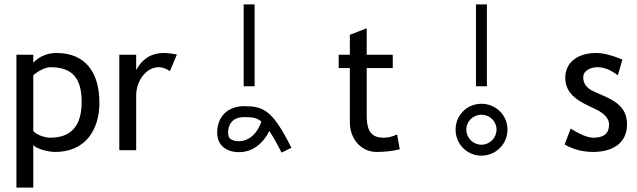

<svg xmlns="http://www.w3.org/2000/svg" viewBox="-20 -686 2910 877"><path d="M232 8C367 8 434 -89 434 -217C434 -355 370 -444 238 -444C197 -444 161 -429 132 -400V-436H55V171H132V-24C145 -6 200 8 232 8ZM210 -379C310 -379 353 -330 353 -220C353 -111 305 -57 209 -57C182 -57 142 -73 132 -88V-342C146 -356 184 -379 210 -379Z M705 -379C722 -379 739 -373 756 -361L788 -437C762 -442 742 -444 728 -444C672 -444 630 -418 602 -366V-436H525V0H602V-250C602 -313 645 -379 705 -379Z M1143 -292V-666H1093V-292ZM1266 11 1311 -11C1268 -97 1237 -143 1206 -169C1171 -198 1137 -201 1095 -201C1021 -201 972 -154 972 -80C972 -20 1016 9 1072 9C1135 9 1184 -33 1210 -88C1226 -64 1245 -31 1266 11ZM1095 -151H1097C1133 -151 1153 -148 1174 -131C1146 -51 1094 -41 1072 -41C1055 -41 1040 -45 1032 -52C1029 -54 1022 -61 1022 -80C1022 -106 1032 -123 1039 -130C1051 -144 1071 -151 1095 -151Z M1700 8C1738 8 1774 4 1806 -4L1794 -72C1773 -62 1753 -57 1733 -57C1678 -57 1655 -85 1655 -158V-375H1774V-436H1655V-557L1578 -527V-436H1527V-375H1578V-127C1578 -53 1628 8 1700 8Z M2204 -292V-666H2154V-292ZM2179 25C2245 25 2298 -28 2298 -94C2298 -160 2245 -212 2179 -212C2113 -212 2061 -160 2061 -94C2061 -28 2113 25 2179 25ZM2179 -162C2217 -162 2248 -132 2248 -94C2248 -56 2217 -25 2179 -25C2141 -25 2110 -56 2110 -94C2110 -132 2141 -162 2179 -162Z M2844 -117C2844 -177 2815 -213 2747 -244L2691 -269C2659 -283 2644 -305 2644 -333C2644 -363 2677 -379 2709 -379C2740 -379 2771 -366 2802 -342L2823 -414C2775 -434 2735 -444 2703 -444C2625 -444 2562 -406 2562 -330C2562 -251 2632 -219 2693 -191C2739 -170 2762 -146 2762 -117C2762 -77 2739 -57 2691 -57C2665 -57 2630 -71 2587 -99L2559 -26C2599 -3 2643 8 2689 8C2778 8 2844 -32 2844 -117Z"/></svg>

Font: linja pona
Style: Regular
Weight: 400
Foundry: jan Same & David A Roberts
Version: Version 4.9